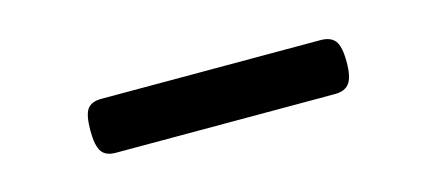

<svg xmlns="http://www.w3.org/2000/svg" viewBox="-25 -479 626 275"><g transform="rotate(-15 288.0 -341.0)"><path d="M125 -301Q110 -301 104 -310Q98 -319 98 -341Q98 -364 104 -372.5Q110 -381 125 -381H450Q465 -381 471.5 -372.5Q478 -364 478 -341Q478 -319 471.5 -310Q465 -301 450 -301Z"/></g></svg>

Font: Playwrite ES Deco
Style: Regular
Weight: 400
Designer: Veronika Burian, José Scaglione
Foundry: TypeTogether
Version: Version 1.002